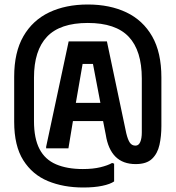

<svg xmlns="http://www.w3.org/2000/svg" viewBox="-20 -732 781 853"><path d="M438 -194 450 -133Q460 -69 493 -36Q526 -3 583 -3Q631 -3 655.5 -26.5Q680 -50 688.5 -88.5Q697 -127 697 -172V-388Q697 -499 656 -570.5Q615 -642 541.5 -677Q468 -712 370 -712Q272 -712 198.5 -677Q125 -642 84 -571Q43 -500 43 -391V-191Q43 -84 83.5 -20Q124 44 193 72.5Q262 101 350 101Q399 101 434.5 93.5Q470 86 487 74V-5L478 -8Q459 3 426 11Q393 19 348 19Q278 19 229 -2Q180 -23 155.5 -70Q131 -117 131 -194V-387Q131 -508 189 -569Q247 -630 370 -630Q494 -630 552 -568.5Q610 -507 610 -383V-144Q610 -117 603 -101Q596 -85 582 -85Q566 -85 557 -98Q548 -111 541 -140L455 -548H285L185 -80V-73H284L304 -194ZM317 -275 347 -448H393L426 -275Z"/></svg>

Font: Phudu Medium
Style: Regular
Weight: 500
Version: Version 1.005;gftools[0.9.23]